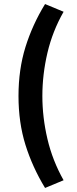

<svg xmlns="http://www.w3.org/2000/svg" viewBox="-20 -755 384 954"><path d="M203.9 178.9Q141.2 75.8 106.5 -35.1Q71.9 -146 71.9 -278Q71.9 -410 106.5 -521.3Q141.2 -632.6 203.9 -734.9L296 -696.6Q241 -600.1 215.7 -492.5Q190.5 -384.8 190.5 -278Q190.5 -172 215.7 -64.5Q241 43.1 296 140.6Z"/></svg>

Font: SourceSans3VF
Style: Regular
Weight: 200
Designer: Paul D. Hunt
Foundry: Adobe
Version: Version 3.052;hotconv 1.1.0;makeotfexe 2.6.0